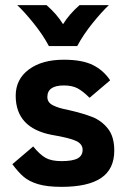

<svg xmlns="http://www.w3.org/2000/svg" viewBox="-20 -714 496 746"><path d="M28 -76 109 -145Q135 -113 157.5 -100.5Q180 -88 219 -88Q262 -88 281.5 -98.5Q301 -109 301 -132Q301 -154 276.5 -166Q252 -178 181 -190Q41 -217 41 -342Q41 -406 92 -444Q143 -482 228 -482Q299 -482 340.5 -461.5Q382 -441 408 -402L328 -334Q302 -360 281 -371Q260 -382 228 -382Q164 -382 164 -337Q164 -316 185.5 -305Q207 -294 240 -288Q302 -274 338.5 -259.5Q375 -245 399.5 -214Q424 -183 424 -129Q424 -57 373 -22.5Q322 12 219 12Q163 12 128 1.5Q93 -9 72 -27Q51 -45 28 -76ZM47 -694H161Q201 -659 225 -620Q249 -659 289 -694H403Q377 -670 340.5 -625Q304 -580 280 -535H170Q146 -580 109.5 -625Q73 -670 47 -694Z"/></svg>

Font: KoHo
Style: Bold
Weight: 700
Designer: Cadson Demak & Katatrad Team
Foundry: Cadson Demak Co.,Ltd.
Version: Version 1.000; ttfautohint (v1.6)